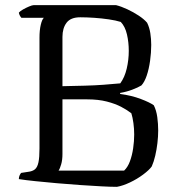

<svg xmlns="http://www.w3.org/2000/svg" viewBox="-20 -724 695 744"><path d="M433 0Q409 0 372 -2Q335 -4 290.5 -7Q246 -10 201 -14Q156 -18 117 -22Q78 -26 53 -30Q53 -38 56 -44.5Q59 -51 62 -54L88 -58Q106 -60 115.5 -68Q125 -76 129 -95Q133 -114 133 -148V-578Q133 -607 138 -628Q143 -649 150 -655H63Q60 -658 57 -663.5Q54 -669 53 -675Q58 -681 69.5 -687.5Q81 -694 93 -699Q105 -704 110 -704H430Q450 -699 473.5 -688Q497 -677 517.5 -663.5Q538 -650 550 -636Q559 -618 562.5 -595.5Q566 -573 566 -550Q566 -520 561.5 -488Q557 -456 548.5 -431Q540 -406 528 -393Q515 -385 492.5 -376.5Q470 -368 446 -364L445 -360Q490 -354 525.5 -340.5Q561 -327 576 -316Q586 -296 589.5 -270Q593 -244 593 -218Q593 -195 590 -169.5Q587 -144 581.5 -120.5Q576 -97 568 -79Q558 -65 534.5 -47.5Q511 -30 483.5 -17Q456 -4 433 0ZM207 -63H461Q475 -76 483.5 -99Q492 -122 496 -149.5Q500 -177 500 -203Q500 -225 497 -247Q494 -269 489 -285Q474 -297 450.5 -309.5Q427 -322 394 -330.5Q361 -339 317 -339H222V-127Q222 -104 217 -87Q212 -70 207 -63ZM222 -390Q270 -391 308.5 -392Q347 -393 380.5 -395.5Q414 -398 446 -401Q463 -424 471 -458Q479 -492 479 -527Q479 -560 472 -590.5Q465 -621 448 -639Q429 -645 401.5 -649Q374 -653 345 -655Q316 -657 291 -657Q254 -657 238 -636Q222 -615 222 -581Z"/></svg>

Font: Texturina 12pt Light
Style: Regular
Weight: 300
Designer: Guillermo Torres Carreño
Foundry: Omnibus-Type
Version: Version 1.002